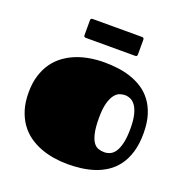

<svg xmlns="http://www.w3.org/2000/svg" viewBox="-128 -814 910 947"><g transform="rotate(20 327.0 -340.5)"><path d="M327.1 17.1Q290.5 17.1 253.9 11.2Q217.3 5.4 183.8 -7.3Q150.4 -20 121.6 -40.5Q92.8 -61 71.5 -90.8Q50.3 -120.6 38.1 -159.9Q25.9 -199.2 25.9 -250Q25.9 -299.8 38.1 -339.1Q50.3 -378.4 71.5 -408.2Q92.8 -438 121.6 -458.7Q150.4 -479.5 183.8 -492.4Q217.3 -505.4 253.9 -511.2Q290.5 -517.1 327.1 -517.1Q360.8 -517.1 396.2 -512.9Q431.6 -508.8 465.1 -497.8Q498.5 -486.8 528.1 -468Q557.6 -449.2 579.8 -419.9Q602.1 -390.6 615 -349.9Q627.9 -309.1 627.9 -253.9Q627.9 -197.3 615.2 -155Q602.5 -112.8 580.3 -82.8Q558.1 -52.7 528.8 -33.2Q499.5 -13.7 466.1 -2.7Q432.6 8.3 397 12.7Q361.3 17.1 327.1 17.1ZM477.1 -100.1Q492.2 -100.1 507.1 -106.7Q522 -113.3 533.4 -130.4Q544.9 -147.5 552 -177.5Q559.1 -207.5 559.1 -253.9Q559.1 -297.9 552 -326.2Q544.9 -354.5 533.2 -370.8Q521.5 -387.2 506.8 -393.6Q492.2 -399.9 477.1 -399.9Q465.3 -399.9 450.9 -395Q436.5 -390.1 424.1 -374.3Q411.6 -358.4 403.3 -328.9Q395 -299.3 395 -250Q395 -200.7 401.9 -170.9Q408.7 -141.1 419.9 -125.5Q431.2 -109.9 446 -105Q460.9 -100.1 477.1 -100.1ZM198.7 -599.1Q188.5 -599.1 188.5 -609.9V-688Q188.5 -698.2 198.7 -698.2H458.5Q468.8 -698.2 468.8 -688V-609.9Q468.8 -599.1 458.5 -599.1Z"/></g></svg>

Font: Fascinate
Style: Regular
Weight: 900
Designer: Astigmatic (AOETI)
Foundry: Astigmatic (AOETI)
Version: Version 1.000